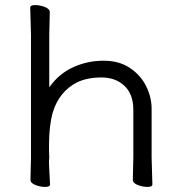

<svg xmlns="http://www.w3.org/2000/svg" viewBox="-20 -728 719 756"><path d="M177 -2Q177 8 158 8Q139 8 119.5 0.5Q100 -7 100 -20L102 -108V-591L99 -698Q99 -708 118 -708Q137 -708 156.5 -700.5Q176 -693 176 -680L174 -591V-384Q212 -438 268.5 -463.5Q325 -489 387 -489Q449 -489 491.5 -460.5Q534 -432 555.5 -388.5Q577 -345 577 -300V-108L580 -2Q580 8 561 8Q542 8 522.5 0.5Q503 -7 503 -20L505 -108V-296Q505 -357 470 -390Q435 -423 379.5 -423Q324 -423 284 -404Q213 -368 188 -286Q173 -233 173 -158V-134Q173 -121 174 -108Q173 -101 173 -94V-81Z"/></svg>

Font: LXGW WenKai TC
Style: Regular
Weight: 400
Designer: LXGW / Fontworks Inc.
Foundry: LXGW / Fontworks Inc.
Version: Version 1.330